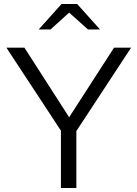

<svg xmlns="http://www.w3.org/2000/svg" viewBox="-20 -938 686 958"><path d="M284 0V-286L12 -700H102L325 -353L549 -700H634L361 -284V0ZM419 -791 325 -875 232 -791H173L287 -918H365L479 -791Z"/></svg>

Font: Red Hat Text
Style: Regular
Weight: 400
Designer: Pentagram, MCKL
Foundry: MCKL
Version: Version 1.030